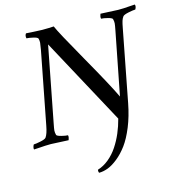

<svg xmlns="http://www.w3.org/2000/svg" viewBox="-138 -758 1022 1096"><g transform="rotate(-15 373.0 -210.5)"><path d="M498 -43 220.7 -555.7 134.8 -112.3Q128.9 -82.5 127.9 -71.3Q127 -60.1 130.9 -44.9Q133.3 -38.1 158.2 -31.7Q183.1 -25.4 196.3 -25.4Q198.2 -19.5 196.5 -11Q194.8 -2.4 192.4 2.9Q102.1 -2 88.9 -2Q70.3 -2 55.2 -1.2Q40 -0.5 21.7 1Q3.4 2.4 -11.7 2.9Q-13.7 0 -12.2 -9Q-10.7 -18.1 -5.9 -25.4Q6.8 -25.4 34.7 -31.2Q62.5 -37.1 68.4 -44.9Q82 -63.5 90.8 -111.3L172.9 -535.2Q178.2 -564.9 179.2 -576.7Q180.2 -588.4 176.8 -601.6Q174.3 -609.4 148.7 -615.2Q123 -621.1 110.4 -621.1Q106 -637.7 115.2 -649.4Q127.9 -648.9 159.7 -646.7Q191.4 -644.5 209 -644.5Q252.9 -644.5 278.3 -646.5Q293.5 -608.9 398.4 -424.3Q503.4 -239.7 540 -162.1L612.3 -532.2Q618.2 -562 619.1 -573.2Q620.1 -584.5 616.2 -599.6Q613.8 -606.4 588.9 -612.8Q564 -619.1 550.8 -619.1Q548.8 -625 550.5 -633.5Q552.2 -642.1 554.7 -647.5Q645 -642.6 658.2 -642.6Q676.8 -642.6 691.7 -643.3Q706.5 -644 724.6 -645.5Q742.7 -647 757.8 -647.5Q762.7 -634.8 752.9 -619.1Q740.2 -619.1 711.9 -613.3Q683.6 -607.4 677.7 -599.6Q669.9 -588.9 665.8 -575.7Q661.6 -562.5 656.2 -533.2L575.2 -113.3Q561 -39.1 536.4 21Q511.7 81.1 483.9 118.7Q456.1 156.2 424.3 181.6Q392.6 207 365 217.3Q337.4 227.5 312.5 227.5Q309.6 223.1 309.6 214.8L310.5 209Q345.7 198.2 376.7 172.6Q407.7 147 430.7 112.3Q453.6 77.6 470.2 38.8Q486.8 0 498 -43Z"/></g></svg>

Font: Crimson
Style: Italic
Weight: 400
Italic angle: -11°
Version: Version 0.8